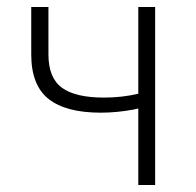

<svg xmlns="http://www.w3.org/2000/svg" viewBox="-20 -530 558 547"><path d="M422 -3H374V-221L361 -218Q313 -209 267 -209Q168 -209 118.5 -248Q69 -287 69 -375V-510H118V-375Q118 -308 156.5 -280Q195 -252 276 -252Q328 -252 374 -263V-510H422Z"/></svg>

Font: LXGW 975 Gothic SC 200W
Style: Regular
Weight: 200
Version: Version 2.01;February 25, 2021